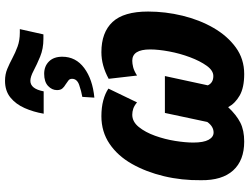

<svg xmlns="http://www.w3.org/2000/svg" viewBox="-134 -849 993 765"><g transform="rotate(-90 362.5 -466.5)"><path d="M292 -789Q299 -830 314.5 -865Q330 -900 356.5 -921.5Q383 -943 423 -943Q449 -943 470.5 -934Q492 -925 513.5 -913.5Q535 -902 559.5 -893Q584 -884 615 -884H629L608 -790H590Q551 -790 519.5 -803Q488 -816 463.5 -829Q439 -842 423 -842Q391 -842 381 -789ZM359 -635Q382 -639 406.5 -647.5Q431 -656 431 -676Q431 -686 423.5 -691Q416 -696 408 -702Q399 -707 392.5 -714.5Q386 -722 386 -736Q386 -756 402.5 -771.5Q419 -787 451 -787Q481 -787 500 -768Q519 -749 519 -715Q519 -661 474 -627.5Q429 -594 356 -587ZM181 10Q106 10 66 -34Q26 -78 27 -162Q26 -239 43 -310Q60 -381 92 -437.5Q124 -494 172 -526.5Q220 -559 282 -559Q317 -559 345 -551.5Q373 -544 392 -531L337 -417Q324 -428 312 -432Q300 -436 288 -436Q260 -436 239 -410Q218 -384 204 -345Q190 -306 183.5 -265Q177 -224 177 -193Q177 -152 188 -132Q199 -112 217 -112Q241 -112 259 -137L295 -306H442L405 -135Q415 -113 442 -113Q464 -113 483 -139.5Q502 -166 517 -206Q532 -246 540 -289Q548 -332 548 -365Q548 -436 503 -436Q492 -436 477.5 -432.5Q463 -429 444 -417L431 -530Q484 -559 537 -559Q616 -559 657.5 -514.5Q699 -470 699 -373Q699 -304 682.5 -236Q666 -168 634 -112.5Q602 -57 556 -23.5Q510 10 450 10Q396 10 364.5 -8Q333 -26 318 -54Q287 -21 256.5 -5.5Q226 10 181 10Z"/></g></svg>

Font: Noto Sans Condensed ExtraBold
Style: Italic
Weight: 800
Width: 3
Italic angle: -12°
Designer: Monotype Design Team
Foundry: Monotype Imaging Inc.
Version: Version 2.013; ttfautohint (v1.8.4.7-5d5b)